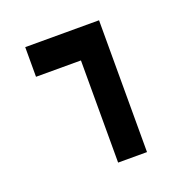

<svg xmlns="http://www.w3.org/2000/svg" viewBox="-108 -694 802 802"><g transform="rotate(-20 293.0 -293.0)"><path d="M284.7 0H413.1V-585.9H85V-454.1H284.7Z"/></g></svg>

Font: Cascadia Code
Style: Bold
Weight: 700
Monospace: yes
Designer: Aaron Bell
Foundry: Saja Typeworks
Version: Version 2404.023